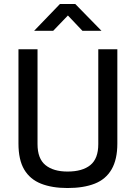

<svg xmlns="http://www.w3.org/2000/svg" viewBox="-20 -937 684 967"><path d="M320 10Q242 10 186.5 -12Q131 -34 102 -83Q73 -132 73 -214V-689H169V-211Q169 -138 209 -105.5Q249 -73 320 -73Q395 -73 435 -105.5Q475 -138 475 -211V-689H571V-214Q571 -134 542 -84Q513 -34 457 -12Q401 10 320 10ZM152 -782 282 -917H359L491 -782H395L322 -859L248 -782Z"/></svg>

Font: Cairo Play SemiBold
Style: Regular
Weight: 600
Designer: Mohamed Gaber, Accademia di Belle Arti di Urbino
Foundry: Kief Type Foundry, Accademia di Belle Arti di Urbino
Version: Version 3.130;gftools[0.9.24]